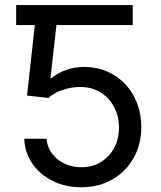

<svg xmlns="http://www.w3.org/2000/svg" viewBox="-20 -748 650 777"><path d="M187 -727.5V-646.5H45.4V-727.5ZM309.1 9.8Q244.6 9.8 193.1 -15.9Q141.6 -41.5 111.1 -85.9Q80.6 -130.4 78.1 -186.5H168Q170.9 -153.3 190.2 -127.2Q209.5 -101.1 240.5 -86.2Q271.5 -71.3 309.1 -71.3Q353.5 -71.3 387.9 -92Q422.4 -112.8 441.9 -149.2Q461.4 -185.5 461.4 -231.9Q461.4 -278.8 441.2 -316.2Q420.9 -353.5 385.7 -374.8Q350.6 -396 304.7 -396Q268.1 -396 232.4 -383.8Q196.8 -371.6 175.8 -351.6L89.4 -361.3L129.9 -727.5H517.1V-646.5H208.5L184.1 -431.2H188Q211.4 -452.1 246.6 -464.6Q281.7 -477.1 320.8 -477.1Q370.6 -477.1 412.8 -459Q455.1 -440.9 486.3 -408Q517.6 -375 534.7 -330.6Q551.8 -286.1 551.8 -233.4Q551.8 -163.1 520.5 -108.2Q489.3 -53.2 434.6 -21.7Q379.9 9.8 309.1 9.8Z"/></svg>

Font: Inter 16pt
Style: Regular
Weight: 400
Version: Version 4.001;git-66647c0bb